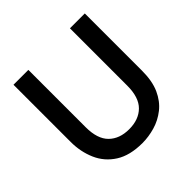

<svg xmlns="http://www.w3.org/2000/svg" viewBox="-182 -860 1032 1032"><g transform="rotate(-45 333.5 -344.0)"><path d="M332 12Q237 12 177.5 -26Q118 -64 90.5 -127.5Q63 -191 63 -265V-700H176V-264Q176 -175 218.5 -133Q261 -91 334 -91Q407 -91 449.5 -133Q492 -175 492 -264V-700H605V-265Q605 -186 581 -133Q557 -80 516.5 -48Q476 -16 427.5 -2Q379 12 332 12Z"/></g></svg>

Font: Rethink Sans SemiBold
Style: Regular
Weight: 600
Designer: The Rethink Sans project authors (Hans Thiessen). DM Sans designed by Colophon Foundry.
Foundry: Rethink Communications LLC
Version: Version 1.001